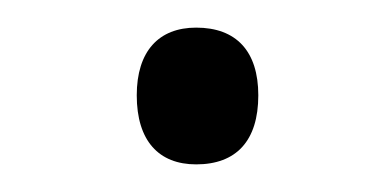

<svg xmlns="http://www.w3.org/2000/svg" viewBox="-20 -647 284 139"><path d="M79 -578C79 -545 95 -528 122 -528C151 -528 167 -545 167 -578C167 -610 151 -627 122 -627C95 -627 79 -610 79 -578Z"/></svg>

Font: Noto Sans Khmer UI Light
Style: Regular
Weight: 300
Designer: Danh Hong and the Monotype Design Team
Foundry: Monotype Imaging Inc.
Version: Version 2.002